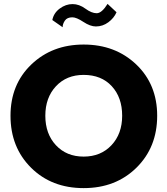

<svg xmlns="http://www.w3.org/2000/svg" viewBox="-20 -945 861 987"><path d="M608 -350Q608 -444 554.5 -502Q501 -560 410 -560Q322 -560 267.5 -501.5Q213 -443 213 -350Q213 -257 267.5 -198.5Q322 -140 410 -140Q498 -140 553 -198.5Q608 -257 608 -350ZM34 -350Q34 -511 141 -613.5Q248 -716 410 -716Q573 -716 680.5 -613.5Q788 -511 788 -350Q788 -188 681.5 -83Q575 22 410 22Q245 22 139.5 -83Q34 -188 34 -350ZM249 -842Q256 -878 287 -901Q318 -924 353 -924Q387 -924 419 -900.5Q451 -877 477 -877Q503 -877 533 -925L579 -882Q566 -852 537 -830.5Q508 -809 473 -809Q444 -809 408.5 -832.5Q373 -856 352 -856Q325 -856 313.5 -839Q302 -822 302 -805Z"/></svg>

Font: renner_700bold
Style: Bold
Weight: 700
Version: Version 003.000 ; ttfautohint (v0.97) -l 8 -r 50 -G 200 -x 1